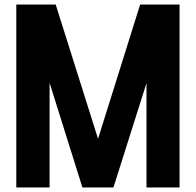

<svg xmlns="http://www.w3.org/2000/svg" viewBox="-20 -692 866 848"><path d="M413 -79 599 -672H773V136H627V-325L481 136H344L199 -326V136H52V-672H226Z"/></svg>

Font: Cafe24 Ohsquare
Style: Bold
Weight: 700
Designer: Cafe24 thkim, hmlim, mnelim, nhlee, sslee, sskim, smlim, yjkim, sdjeong, hskwak & 4IRTF
Foundry: Cafe24
Version: Version 1.000